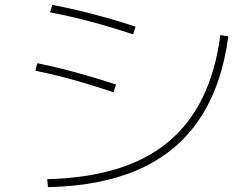

<svg xmlns="http://www.w3.org/2000/svg" viewBox="-20 -764 1040 793"><path d="M175 -24Q336 -28 461 -66Q586 -104 674.5 -177.5Q763 -251 817 -361.5Q871 -472 890 -619L923 -614Q896 -410 804.5 -273Q713 -136 557 -66Q401 4 178 9ZM449 -383Q385 -404 332 -420Q279 -436 229.5 -448.5Q180 -461 126 -472L134 -503Q188 -492 237.5 -479.5Q287 -467 340.5 -451.5Q394 -436 459 -415ZM530 -622Q466 -643 411 -659Q356 -675 302.5 -688Q249 -701 187 -713L196 -744Q257 -732 311 -719Q365 -706 420.5 -690.5Q476 -675 540 -654Z"/></svg>

Font: M PLUS 2 Thin ExtraLight
Style: Regular
Weight: 250
Version: Version 1.001